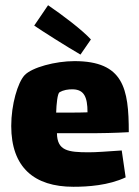

<svg xmlns="http://www.w3.org/2000/svg" viewBox="-20 -703 532 735"><path d="M328 -552C295 -588 220 -645 164 -683L111 -605C140 -585 233 -526 288 -494ZM320 -120C240 -120 199 -126 198 -193H340C359 -193 422 -194 473 -197C473 -364 453 -469 265 -469C192 -469 102 -445 74 -415C48 -387 23 -303 23 -221C23 -62 111 12 261 12C316 12 395 7 461 -24L446 -127C386 -123 350 -120 320 -120ZM208 -350C222 -358 241 -362 261 -361C301 -359 315 -333 315 -273C294 -272 269 -272 247 -272H195C196 -305 200 -345 208 -350Z"/></svg>

Font: FilmFarsi_V5 Display
Style: Regular
Weight: 400
Designer: Borna Izadpanah
Foundry: Borna Izadpanah
Version: Version 1.000;PS 001.000;hotconv 1.0.88;makeotf.lib2.5.64775